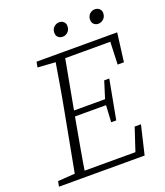

<svg xmlns="http://www.w3.org/2000/svg" viewBox="-150 -933 887 1034"><g transform="rotate(-20 293.5 -416.0)"><path d="M8 0 14 -30 129 -38H137L131 0ZM105 0 173 -362Q188 -440 201 -518Q214 -596 227 -674H283L216 -312Q202 -234 188 -156Q174 -78 162 0ZM119 -643 125 -674H254L248 -635H239ZM134 0 139 -34H481L448 -2L502 -165H538L499 0ZM193 -326 198 -358H421L416 -326ZM252 -639 257 -674H587L566 -510H530L536 -670L556 -639ZM391 -230 397 -333 401 -353 433 -455H462L420 -230ZM304 -752Q289 -752 278.5 -761Q268 -770 268 -787Q268 -808 281.5 -820Q295 -832 311 -832Q327 -832 337 -822.5Q347 -813 347 -798Q347 -777 334 -764.5Q321 -752 304 -752ZM508 -752Q494 -752 483.5 -761Q473 -770 473 -787Q473 -808 486 -820Q499 -832 516 -832Q531 -832 541.5 -822.5Q552 -813 552 -798Q552 -777 538.5 -764.5Q525 -752 508 -752Z"/></g></svg>

Font: Source Serif 4 18pt Light
Style: Italic
Weight: 300
Italic angle: -12°
Designer: Frank Grießhammer
Foundry: Adobe Systems Incorporated
Version: Version 4.004;hotconv 1.0.116;makeotfexe 2.5.65601